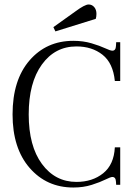

<svg xmlns="http://www.w3.org/2000/svg" viewBox="-20 -824 600 856"><path d="M227 -684 218 -703 316 -773Q358 -804 375 -804Q390 -804 400 -792.5Q410 -781 410 -762Q410 -750 407 -740ZM307 12Q188 12 112 -75.5Q36 -163 36 -314Q36 -467 111.5 -554.5Q187 -642 307 -642Q351 -642 388 -631Q425 -620 448.5 -609Q472 -598 481 -598Q496 -598 497 -619L498 -636H516V-463H492Q484 -543 437 -580Q390 -617 321 -617Q225 -617 166.5 -536Q108 -455 108 -314Q108 -173 167 -93Q226 -13 321 -13Q392 -13 440 -51.5Q488 -90 492 -167H516V0H498L497 -14Q496 -35 481 -35Q473 -35 450 -23.5Q427 -12 389.5 0Q352 12 307 12Z"/></svg>

Font: Arapey Thin
Style: Regular
Weight: 100
Designer: Eduardo Rodriguez Tunni
Foundry: Eduardo Rodriguez Tunni
Version: Version 4.000;hotconv 1.0.109;makeotfexe 2.5.65596